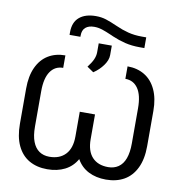

<svg xmlns="http://www.w3.org/2000/svg" viewBox="-83 -816 849 903"><g transform="rotate(10 341.5 -364.5)"><path d="M342 -63.2Q321.7 -27 285.5 -8.5Q249.3 9.9 201.3 9.9Q151.6 9.9 115.1 -11Q78.5 -32 58.4 -74.2Q38.4 -116.5 38.4 -178.6V-346.9Q38.4 -406.6 57.7 -448.3Q77.1 -490.1 111.9 -511.2Q146.7 -532.3 193.2 -532.3V-472.7Q154.1 -472.7 132.3 -440.7Q110.4 -408.7 110.4 -346.9V-178.6Q110.4 -133.5 121.4 -105.8Q132.1 -77.8 152.5 -63.7Q172.9 -49.7 201.3 -49.7Q250.4 -49.7 278.1 -79.2Q305.8 -108.7 305.8 -165.1V-283H378.6V-165.1Q378.6 -108.3 405.7 -79Q432.9 -49.7 481.9 -49.7Q509.9 -49.7 530.5 -63.6Q572.8 -92.3 572.8 -178.6V-346.9Q572.8 -408.7 551 -440.7Q529.1 -472.7 490.1 -472.7V-532.3Q536.6 -532.3 571.7 -511.2Q606.9 -490.1 626.4 -448.3Q646 -406.6 646 -346.9V-178.6Q646 -116.5 625.5 -74.2Q605.1 -32 568.4 -11Q531.6 9.9 481.9 9.9Q434.3 9.9 398.3 -8.5Q362.2 -27 342 -63.2ZM195.7 -643.8Q195.7 -691.1 224.1 -715.2Q252.5 -739.3 303.3 -739.3Q329.2 -739.3 351.6 -732.2Q373.9 -725.1 406.6 -710.6Q436.4 -697.1 466.1 -689.5Q495.7 -681.8 531.6 -681.8H552.9V-630.7H530.9Q492.2 -630.7 460.4 -638.5Q428.6 -646.3 398.4 -659.4L389.6 -663.4Q359.4 -676.5 341.1 -682.4Q322.8 -688.2 304 -688.2Q277.3 -688.2 262.4 -675.4Q247.5 -662.6 247.5 -636.7V-630.7H195.7ZM337.7 -573.2V-615.4H400.2V-570.3Q400.2 -546.2 381.7 -520.6Q363.3 -495 335.9 -476.9L304.7 -498.2Q321.7 -519.9 329.7 -537.6Q337.7 -555.4 337.7 -573.2Z"/></g></svg>

Font: DeltaSans Light
Style: Regular
Weight: 300
Designer: Rasmus Andersson
Foundry: rsms
Version: Version 3.012